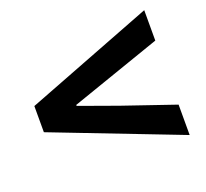

<svg xmlns="http://www.w3.org/2000/svg" viewBox="-94 -738 776 724"><g transform="rotate(-20 294.5 -376.5)"><path d="M551 -126 38 -324V-429L551 -627V-505L188 -379V-375L341 -320L551 -248Z"/></g></svg>

Font: Swei Fan Sans CJK TC
Style: Bold
Weight: 700
Version: Version 2.130